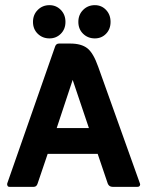

<svg xmlns="http://www.w3.org/2000/svg" viewBox="-20 -725 570 745"><path d="M108 -640Q108 -668 126.5 -686.5Q145 -705 172 -705Q198 -705 216 -686.5Q234 -668 234 -640Q234 -612 216 -594Q198 -576 172 -576Q145 -576 126.5 -594Q108 -612 108 -640ZM284 -640Q284 -668 302.5 -686.5Q321 -705 348 -705Q374 -705 391.5 -686.5Q409 -668 409 -640Q409 -612 391.5 -594Q374 -576 348 -576Q321 -576 302.5 -594Q284 -612 284 -640ZM165 -128 126 -13Q122 0 111 0H17Q11 0 9 -4.5Q7 -9 8 -13L194 -545Q198 -556 209 -556H253Q295 -556 318.5 -538Q342 -520 361 -466L523 -13Q525 -9 522.5 -4.5Q520 0 513 0H417Q403 0 398 -13L359 -128ZM200 -228H325L262 -415Z"/></svg>

Font: Zain ExtraBold
Style: Regular
Weight: 800
Designer: Zain,Boutros
Foundry: Mobile Telecommunications Company (Zain), 2024
Version: Version 1.50; ttfautohint (v1.8.4)